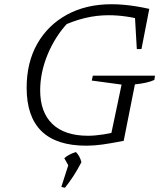

<svg xmlns="http://www.w3.org/2000/svg" viewBox="-20 -681 781 908"><path d="M388 8Q247 8 176.5 -60.5Q106 -129 106 -266Q106 -385 156 -473.5Q206 -562 296.5 -611.5Q387 -661 508 -661Q535 -661 564 -658.5Q593 -656 624 -651Q655 -646 686 -639L661 -585Q618 -597 576 -603Q534 -609 494 -609Q436 -609 381 -595.5Q326 -582 273 -557L302 -574Q272 -543 247.5 -504.5Q223 -466 205.5 -424Q188 -382 179 -339Q170 -296 170 -254Q170 -150 228 -94.5Q286 -39 396 -39Q463 -39 559 -65L565 -15Q504 -3 464 2.5Q424 8 388 8ZM499 -15 555 -281 414 -300 419 -323H713L710 -303Q693 -295 670 -290Q647 -285 618 -282L565 -15ZM627 -449 616 -639H686L649 -449ZM270 203 305 94 365 86Q330 154 287 207ZM312 117 284 67Q306 48 339 38Q358 57 365 86Z"/></svg>

Font: Piazzolla Thin ExtraLight
Style: Italic
Weight: 250
Italic angle: -11.3°
Version: Version 2.005